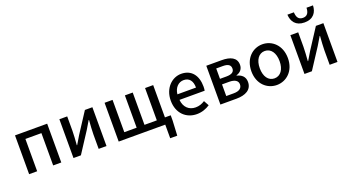

<svg xmlns="http://www.w3.org/2000/svg" viewBox="-62 -1592 4669 2558"><g transform="rotate(-20 2272.5 -313.5)"><path d="M87 0H201V-458H428V0H543V-550H87Z M716 0H821L1009 -289C1029 -321 1059 -372 1079 -406H1084C1079 -335 1073 -262 1073 -205V0H1184V-550H1078L891 -262C872 -229 840 -178 821 -145H816C821 -215 827 -288 827 -345V-550H716Z M2046 -92V-550H1931V-92H1756V-550H1645V-92H1470V-550H1357V0H2017V193H2117L2128 -18V-92Z M2463 13C2535 13 2598 -11 2649 -45L2609 -118C2569 -92 2527 -77 2478 -77C2383 -77 2317 -140 2308 -245H2665C2668 -258 2670 -281 2670 -303C2670 -459 2592 -564 2446 -564C2317 -564 2195 -453 2195 -274C2195 -93 2314 13 2463 13ZM2307 -324C2318 -421 2379 -474 2448 -474C2528 -474 2571 -419 2571 -324Z M2799 0H3027C3154 0 3248 -47 3248 -158C3248 -235 3198 -273 3134 -288V-293C3193 -310 3226 -352 3226 -409C3226 -512 3138 -550 3017 -550H2799ZM2911 -324V-471H3007C3083 -471 3114 -444 3114 -397C3114 -352 3083 -324 3003 -324ZM2911 -80V-245H3013C3095 -245 3136 -214 3136 -165C3136 -112 3098 -80 3017 -80Z M3597 13C3733 13 3856 -92 3856 -274C3856 -458 3733 -564 3597 -564C3461 -564 3338 -458 3338 -274C3338 -92 3461 13 3597 13ZM3597 -81C3511 -81 3457 -158 3457 -274C3457 -391 3511 -469 3597 -469C3684 -469 3738 -391 3738 -274C3738 -158 3684 -81 3597 -81Z M3991 0H4096L4284 -289C4304 -321 4334 -372 4354 -406H4359C4354 -335 4348 -262 4348 -205V0H4459V-550H4353L4166 -262C4147 -229 4115 -178 4096 -145H4091C4096 -215 4102 -288 4102 -345V-550H3991ZM4229 -644C4356 -644 4407 -725 4410 -820H4318C4316 -757 4295 -709 4229 -709C4162 -709 4142 -757 4139 -820H4047C4052 -725 4102 -644 4229 -644Z"/></g></svg>

Font: Noto Sans CJK JP Medium
Style: Regular
Weight: 500
Designer: Ryoko NISHIZUKA (kana & ideographs); Paul D. Hunt (Latin, Greek & Cyrillic); Wenlong ZHANG (bopomofo); Sandoll Communica
Foundry: Adobe Systems Incorporated
Version: Version 1.004;PS 1.004;hotconv 1.0.82;makeotf.lib2.5.63406